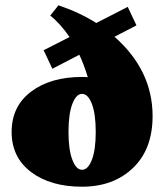

<svg xmlns="http://www.w3.org/2000/svg" viewBox="-20 -695 621 726"><path d="M178 -435 145 -505 243 -555Q207 -607 170 -636L201 -675Q283 -647 344 -608L463 -669L496 -599L413 -556Q557 -429 557 -256Q557 -131 483 -60Q409 11 290 11Q171 11 97.5 -44.5Q24 -100 24 -196Q24 -293 97.5 -348.5Q171 -404 290 -404Q305 -404 312 -403Q297 -452 280 -488ZM290 -53Q313 -53 327.5 -91Q342 -129 342 -196Q342 -264 327.5 -302Q313 -340 290 -340Q268 -340 253.5 -302Q239 -264 239 -196Q239 -129 253.5 -91Q268 -53 290 -53Z"/></svg>

Font: Arapey Black
Style: Regular
Weight: 900
Designer: Eduardo Rodriguez Tunni
Foundry: Eduardo Rodriguez Tunni
Version: Version 4.000